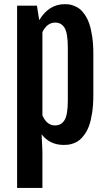

<svg xmlns="http://www.w3.org/2000/svg" viewBox="-20 -700 523 937"><path d="M183.1 -44.4 187 38.1V217.3H63.5V-672.4H160.2L171.4 -601.6Q218.8 -679.7 295.9 -679.7Q307.1 -679.7 316.9 -678.5Q326.7 -677.2 341.6 -671.6Q356.4 -666 368.4 -656.7Q380.4 -647.5 393.3 -629.2Q406.2 -610.8 415 -586.2Q423.8 -561.5 429.7 -523.4Q435.5 -485.4 435.5 -438.5V-234.9Q435.5 -188 429.7 -149.9Q423.8 -111.8 415 -87.2Q406.2 -62.5 392.8 -43.9Q379.4 -25.4 367.2 -15.9Q355 -6.3 339.4 -0.7Q323.7 4.9 313.5 6.1Q303.2 7.3 291 7.3Q223.1 7.3 183.1 -44.4ZM187 -137.2Q208 -87.9 249 -87.9Q279.3 -87.9 295.2 -114.3Q311 -140.6 311 -210.4V-467.8Q311 -537.6 295.4 -563.7Q279.8 -589.8 249.5 -589.8Q210 -589.8 187 -543.5Z"/></svg>

Font: FjallaOne
Style: Regular
Weight: 400
Designer: Irina Smirnova
Foundry: Irina Smirnova
Version: Version 1.001